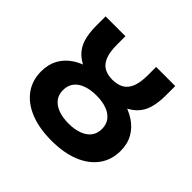

<svg xmlns="http://www.w3.org/2000/svg" viewBox="-163 -825 1010 1010"><g transform="rotate(45 342.0 -320.0)"><path d="M342.1 12Q250.8 12 184.5 -14.8Q118.1 -41.6 82.1 -91Q46.1 -140.4 46.1 -207.5Q46.1 -259.5 67.5 -298.6Q89 -337.7 127.9 -363.7Q166.7 -389.6 220 -402.2V-370.6Q165.1 -388.8 135.1 -417.8Q105.1 -446.8 93.4 -487.5Q81.6 -528.3 81.6 -580.4V-651.8H229V-590Q229 -535.1 242.2 -502.3Q255.4 -469.4 280.6 -455.3Q305.7 -441.2 342.1 -441.2Q378.8 -441.2 404.5 -455.3Q430.2 -469.4 443.9 -502.3Q457.6 -535.1 457.6 -590V-651.8H599.7V-580.4Q599.7 -528.3 587.9 -487.5Q576.2 -446.8 546.2 -417.8Q516.2 -388.8 461.3 -370.6V-402.2Q514.6 -389.6 554.2 -363.7Q593.8 -337.7 616 -298.6Q638.1 -259.5 638.1 -207.5Q638.1 -140.4 602.1 -91Q566.1 -41.6 499.8 -14.8Q433.4 12 342.1 12ZM342.1 -115.2Q385.9 -115.2 418.7 -127.3Q451.5 -139.4 469.3 -162.5Q487.1 -185.6 487.1 -219.1Q487.1 -253.4 469.3 -276.6Q451.5 -299.9 418.7 -311.9Q385.9 -323.9 342.1 -323.9Q298.4 -323.9 265.6 -311.9Q232.7 -299.9 214.9 -276.6Q197.1 -253.4 197.1 -219.1Q197.1 -185.6 214.9 -162.5Q232.7 -139.4 265.6 -127.3Q298.4 -115.2 342.1 -115.2Z"/></g></svg>

Font: Source Sans 3 VF
Style: Regular
Weight: 200
Designer: Paul D. Hunt
Foundry: Adobe
Version: Version 3.046;hotconv 1.0.118;makeotfexe 2.5.65603